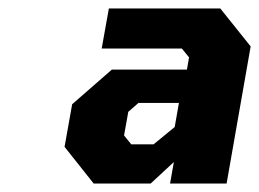

<svg xmlns="http://www.w3.org/2000/svg" viewBox="-20 -757 614 455"><path d="M202 -322 133 -409 151 -510 245 -592H423L428 -621L411 -642H221L238 -737H502L574 -647L517 -322H383L392 -373L337 -322ZM291 -415H344L394 -456L404 -513H308L284 -492L274 -436Z"/></svg>

Font: Tomorrow SemiBold
Style: Italic
Weight: 600
Italic angle: -10°
Designer: Tony de Marco, Monica Rizzolli
Foundry: Just in Type
Version: Version 2.002